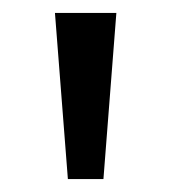

<svg xmlns="http://www.w3.org/2000/svg" viewBox="-20 -813 265 297"><path d="M85 -536 65 -793H160L140 -536Z"/></svg>

Font: kannada115
Style: Book
Weight: 400
Designer: Jelle Bosma - Monotype Design Team
Foundry: Monotype Imaging Inc.
Version: Version 2.003